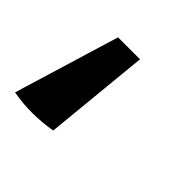

<svg xmlns="http://www.w3.org/2000/svg" viewBox="-103 -148 402 402"><g transform="rotate(45 97.5 52.5)"><path d="M109 -67 86 167Q27 177 -27 167L44 -67Z"/></g></svg>

Font: Piazzolla SC SemiBold
Style: Italic
Weight: 600
Italic angle: -11.3°
Designer: Juan Pablo del Peral
Foundry: Huerta Tipografica
Version: Version 1.330